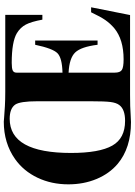

<svg xmlns="http://www.w3.org/2000/svg" viewBox="135 -860 729 1040"><g transform="rotate(-90 500.0 -339.5)"><path d="M981 -211 939 0H509Q438 0 402 3Q374 5 359 5Q219 5 133 -67Q80 -112 51 -181.5Q22 -251 22 -334Q22 -426 58 -501.5Q94 -577 159 -623Q246 -684 361 -684Q365 -684 386.5 -682Q408 -680 445 -678Q482 -676 523 -676H940V-475H914Q903 -535 887.5 -564.5Q872 -594 841 -613Q794 -641 680 -641Q650 -641 638.5 -635.5Q627 -630 627 -615V-366Q707 -368 732.5 -393.5Q758 -419 778 -514H801V-176H778Q767 -265 736.5 -297Q706 -329 627 -333V-83Q627 -54 641.5 -44.5Q656 -35 699 -35Q806 -35 867 -85Q893 -107 911.5 -133.5Q930 -160 954 -211ZM472 -212V-503Q472 -595 454 -622Q433 -652 377 -652Q192 -652 192 -320Q192 -166 232 -96Q271 -27 366 -27Q429 -27 452 -59Q464 -75 468 -106Q472 -137 472 -212Z"/></g></svg>

Font: STIX
Style: Bold
Weight: 700
Designer: MicroPress Inc., with final additions and corrections provided by Coen Hoffman, Elsevier (retired)
Version: Version 1.1.1